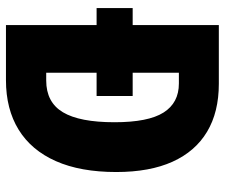

<svg xmlns="http://www.w3.org/2000/svg" viewBox="-75 -679 754 644"><g transform="rotate(90 302.0 -357.0)"><path d="M261 -714Q356 -714 422 -674.5Q488 -635 522.5 -558.5Q557 -482 557 -370Q557 -250 520.5 -167.5Q484 -85 415 -42.5Q346 0 249 0H64V-304H7V-425H64V-714ZM260 -580H224V-425H302V-304H224V-135H250Q323 -135 356.5 -191Q390 -247 390 -364Q390 -477 357.5 -528.5Q325 -580 260 -580Z"/></g></svg>

Font: Noto Sans Display Condensed ExtraBold
Style: Regular
Weight: 800
Width: 3
Designer: Monotype Design Team
Foundry: Monotype Imaging Inc.
Version: Version 2.003